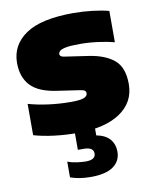

<svg xmlns="http://www.w3.org/2000/svg" viewBox="-87 -625 735 921"><g transform="rotate(-10 280.0 -164.5)"><path d="M253 11Q196.5 11 141.8 4.2Q87 -2.5 42.5 -15.5V-168Q86 -155.5 140.2 -148.2Q194.5 -141 249 -141Q296 -141 313 -148.5Q330 -156 330 -169Q330 -177.5 324.5 -182Q319 -186.5 302 -189L193.5 -205Q104 -217.5 65.2 -259Q26.5 -300.5 26.5 -370Q26.5 -456.5 101 -507.8Q175.5 -559 333.5 -559Q380 -559 426.5 -553.5Q473 -548 506 -539V-386.5Q473 -395.5 427.5 -401.5Q382 -407.5 338 -407.5Q293 -407.5 270.5 -403Q248 -398.5 240.8 -391.5Q233.5 -384.5 233.5 -377.5Q233.5 -370 239.5 -365.8Q245.5 -361.5 263 -359.5L371.5 -343.5Q449 -332 493 -295.8Q537 -259.5 537 -177.5Q537 -89.5 462.8 -39.2Q388.5 11 253 11ZM281 230Q252.5 230 227.5 226Q202.5 222 181.5 214.5V138Q201 145.5 226.2 149Q251.5 152.5 270 152.5Q317.5 152.5 317.5 122Q317.5 91 270 91H241.5V-10H340.5V38Q384.5 46.5 405.8 71.2Q427 96 427 132.5Q427 177.5 390.8 203.8Q354.5 230 281 230Z"/></g></svg>

Font: Encode Sans SmExp Black
Style: Regular
Weight: 900
Width: 6
Designer: Multiple Designers
Foundry: Impallari Type
Version: Version 3.002; ttfautohint (v1.8.3) -l 8 -r 50 -G 200 -x 14 